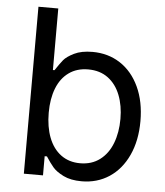

<svg xmlns="http://www.w3.org/2000/svg" viewBox="-52 -753 695 810"><g transform="rotate(5 295.5 -348.0)"><path d="M78.1 -707H162.1V-446.3H168.9Q188 -475.1 200.9 -491Q213.9 -506.8 244.6 -522Q275.4 -537.1 322.3 -537.1Q388.7 -537.1 439.9 -503.7Q491.2 -470.2 520 -408.2Q548.8 -346.2 548.8 -263.7Q548.8 -181.2 520 -118.9Q491.2 -56.6 440.2 -22.9Q389.2 10.7 323.2 10.7Q276.9 10.7 246.1 -4.6Q215.3 -20 200.4 -37.6Q185.5 -55.2 168.9 -81.1H159.2V0H78.1ZM310.5 -64.5Q359.4 -64.5 394 -90.6Q428.7 -116.7 446.3 -162.4Q463.9 -208 463.9 -265.6Q463.9 -321.8 446.5 -366.2Q429.2 -410.6 394.8 -436.3Q360.4 -461.9 310.5 -461.9Q262.7 -461.9 228.8 -437.5Q194.8 -413.1 177.5 -368.9Q160.2 -324.7 160.2 -265.6Q160.2 -205.6 177.7 -160.2Q195.3 -114.7 229.2 -89.6Q263.2 -64.5 310.5 -64.5Z"/></g></svg>

Font: Pretendard JP
Style: Regular
Weight: 400
Designer: Base glyphs from Inter by Rasmus Andersson; Hangeul glyphs from Noto Sans CJK(Source Han Sans) by Jang Soo-young and Kan
Foundry: Kil Hyung-jin
Version: Version 1.309